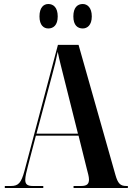

<svg xmlns="http://www.w3.org/2000/svg" viewBox="-20 -938 658 958"><path d="M393 -796C415 -796 438 -812 438 -856C438 -901 415 -918 393 -918C367 -918 346 -901 346 -856C346 -812 367 -796 393 -796ZM221 -796C246 -796 268 -812 268 -856C268 -901 246 -918 221 -918C198 -918 177 -901 177 -856C177 -812 198 -796 221 -796ZM4 0H196V-10H144C116 -10 106 -19 106 -41C106 -56 112 -83 120 -112L159 -261H372L413 -96C418 -77 424 -56 424 -43C424 -22 416 -10 385 -10H347V0H618V-10H610C580 -10 568 -23 556 -65L372 -714H269L102 -85C86 -26 72 -10 35 -10H4ZM162 -271 241 -567C252 -607 260 -639 268 -680C277 -635 287 -599 299 -550L369 -271Z"/></svg>

Font: Noto Serif Display ExtraCondensed
Style: Bold
Weight: 700
Width: 2
Designer: Monotype Design Team
Foundry: Monotype Imaging Inc.
Version: Version 2.009